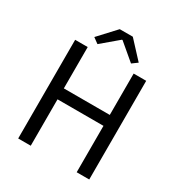

<svg xmlns="http://www.w3.org/2000/svg" viewBox="-193 -972 1038 1106"><g transform="rotate(30 326.0 -419.0)"><path d="M89.6 0V-656.3H173.1V-381.3H478.7V-656.3H562.2V0H478.7V-308.6H173.1V0ZM213.2 -699 177.2 -725.3 281.4 -837.8H368.3L472.5 -725.3L436.4 -699L326.8 -791.6H322.8Z"/></g></svg>

Font: Source Sans 3 Variable
Style: Regular
Weight: 200
Designer: Paul D. Hunt
Foundry: Adobe Systems Incorporated
Version: Version 3.026